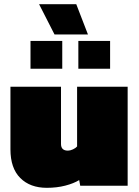

<svg xmlns="http://www.w3.org/2000/svg" viewBox="-20 -889 666 919"><path d="M241 -724 167 -869H345L401 -724ZM126 -560V-693H278V-560ZM355 -560V-693H507V-560ZM204 10Q124 10 77 -37Q30 -84 30 -174V-474H272V-200Q272 -168 305 -168Q316 -168 329 -174Q342 -180 349 -188V-474H591V0H364L359 -27Q333 -11 292.5 -0.5Q252 10 204 10Z"/></svg>

Font: Boz Display
Style: Regular
Weight: 900
Version: Version 2.000; ttfautohint (v1.8.3)